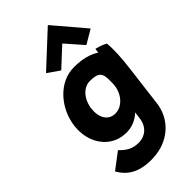

<svg xmlns="http://www.w3.org/2000/svg" viewBox="-322 -894 1214 1214"><g transform="rotate(-45 285.5 -287.0)"><path d="M164 -613 244 -557 369 -673 470 -558 563 -613 387 -820ZM293 -122C230 -122 199 -181 208 -251C217 -325 265 -382 325 -382C396 -382 412 -362 416 -318C416 -297 418 -274 415 -251C407 -182 357 -122 293 -122ZM141 53 33 135 38 143C89 229 172 245 240 246C249 246 259 246 269 245C399 239 499 155 522 36C524 24 526 12 527 0L559 -257C570 -346 574 -415 568 -473C549 -484 527 -492 504 -498L493 -501L489 -471C447 -499 392 -515 315 -515C179 -515 72 -389 55 -251C37 -105 125 5 240 12C248 13 257 13 265 13C313 11 353 -7 387 -39L381 6C372 81 320 113 268 113C211 113 178 91 141 53Z"/></g></svg>

Font: Bluebird
Style: SfBdNrwObl
Weight: 700
Designer: Jasper
Foundry: Cannot Into Space Fonts
Version: Version 0.98